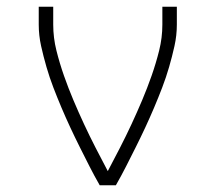

<svg xmlns="http://www.w3.org/2000/svg" viewBox="-20 -550 640 570"><path d="M276 0Q260 -28 245.5 -56.5Q231 -85 216.5 -114Q202 -143 188.5 -172Q175 -201 162.5 -230.5Q150 -260 138.5 -290Q127 -320 118 -351Q109 -382 102 -413.5Q95 -445 95 -477V-530H138V-477Q138 -438 147.5 -400Q157 -362 170 -325Q183 -288 198 -252.5Q213 -217 229.5 -181.5Q246 -146 264 -111Q282 -76 300 -42Q318 -76 336 -111Q354 -146 370.5 -181.5Q387 -217 402 -252.5Q417 -288 430 -325Q443 -362 452.5 -400Q462 -438 462 -477V-530H505V-477Q505 -445 498 -413.5Q491 -382 482 -351Q473 -320 461.5 -290Q450 -260 437.5 -230.5Q425 -201 411.5 -172Q398 -143 383.5 -114Q369 -85 354.5 -56.5Q340 -28 324 0Z"/></svg>

Font: Iosevka Curly XLtEx
Style: Regular
Weight: 200
Width: 7
Monospace: yes
Designer: Belleve Invis
Foundry: Belleve Invis
Version: Version 11.1.0; ttfautohint (v1.8.3)